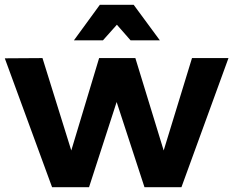

<svg xmlns="http://www.w3.org/2000/svg" viewBox="-23 -780 972 800"><path d="M-3 -537 154 -538 274 -153 390 -538H541L659 -153L777 -538H929L733 0H579L463 -355L348 0H194ZM643 -612H521L464 -677L406 -612H285L393 -760H534Z"/></svg>

Font: Montserrat SemiBold
Style: Regular
Weight: 600
Designer: Julieta Ulanovsky
Foundry: Julieta Ulanovsky
Version: Version 6.001